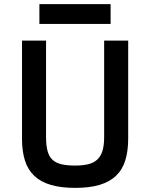

<svg xmlns="http://www.w3.org/2000/svg" viewBox="-20 -893 726 928"><path d="M86.4 -696.8H202.6V-231Q202.6 -189.5 210 -162.6Q217.3 -135.7 234.1 -120.4Q251 -105 277.8 -98.9Q304.7 -92.8 343.8 -92.8Q378.9 -92.8 405 -98.9Q431.2 -105 448.7 -120.4Q466.3 -135.7 474.9 -162.6Q483.4 -189.5 483.4 -231V-696.8H599.6V-224.1Q599.6 -163.1 585.7 -118.2Q571.8 -73.2 541 -43.7Q510.3 -14.2 461.7 0.5Q413.1 15.1 343.8 15.1Q274.4 15.1 225.6 0.7Q176.8 -13.7 145.8 -43Q114.7 -72.3 100.6 -116.9Q86.4 -161.6 86.4 -222.2ZM170.4 -873H514.6V-777.3H170.4Z"/></svg>

Font: Doppio One
Style: Regular
Weight: 400
Designer: Szymon Celej
Foundry: Szymon Celej
Version: Version 1.002